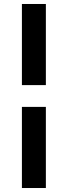

<svg xmlns="http://www.w3.org/2000/svg" viewBox="-20 -740 340 964"><path d="M90 -312.7V-720H210.3V-312.7ZM90 204V-203.3H210.3V204Z"/></svg>

Font: Vela Sans GX ExtLt
Style: Regular
Weight: 200
Designer: Principal design: Mikhail Sharanda - project Manrope.
Design modification: Ravid Balaliev
Foundry: Mikhail Sharanda
Version: Version 1.001